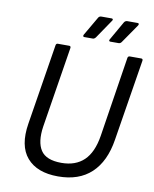

<svg xmlns="http://www.w3.org/2000/svg" viewBox="-92 -899 783 979"><g transform="rotate(10 300.0 -409.5)"><path d="M276 11Q167 11 114.5 -50Q62 -111 81 -228L148 -646Q150 -655 158 -655H217Q226 -655 225 -645L158 -226Q146 -145 174 -102.5Q202 -60 281 -60Q354 -60 397.5 -101.5Q441 -143 455 -230L520 -646Q522 -655 531 -655H590Q599 -655 598 -645L530 -223Q512 -109 448 -49Q384 11 276 11ZM285 -712Q280 -712 279 -715.5Q278 -719 280 -723L337 -821Q342 -830 353 -830H406Q411 -830 412.5 -826.5Q414 -823 410 -818L344 -721Q337 -712 329 -712ZM419 -712Q415 -712 413.5 -715.5Q412 -719 415 -723L471 -821Q477 -830 487 -830H540Q546 -830 547 -826.5Q548 -823 545 -818L478 -721Q472 -712 463 -712Z"/></g></svg>

Font: Sofia Sans Semi Condensed
Style: Italic
Weight: 400
Italic angle: -9°
Designer: Botio Nikoltchev, Ani Petrova
Foundry: lettersoup
Version: Version 4.101